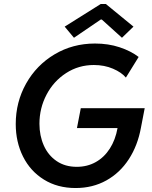

<svg xmlns="http://www.w3.org/2000/svg" viewBox="-20 -949 773 977"><path d="M60.1 -317.9Q60.1 -429.7 112.8 -523.7Q165.5 -617.7 257.8 -672.6Q350.1 -727.5 463.4 -727.5Q531.2 -727.5 588.6 -708.5Q646 -689.5 685.5 -659.2L620.6 -554.2Q598.6 -580.6 554.9 -599.4Q511.2 -618.2 457.5 -618.2Q379.9 -618.2 316.4 -577.1Q252.9 -536.1 216.8 -467.3Q180.7 -398.4 180.7 -319.3Q180.7 -258.8 202.9 -208.7Q225.1 -158.7 268.1 -129.4Q311 -100.1 370.6 -100.1Q424.3 -100.1 467.3 -124.3Q510.3 -148.4 538.8 -192.9Q567.4 -237.3 578.1 -297.4H371.6L391.1 -398.4H716.3L697.3 -299.8Q680.7 -208.5 635.5 -138.9Q590.3 -69.3 521 -30.8Q451.7 7.8 364.7 7.8Q272.5 7.8 203.4 -35.2Q134.3 -78.1 97.2 -152.3Q60.1 -226.6 60.1 -317.9ZM309.1 -813.5 492.7 -928.7H518.6L659.2 -813.5L600.6 -756.8L498 -849.6H492.7L356.4 -756.8Z"/></svg>

Font: Reddit Sans Vanilla SemiBold
Style: Italic
Weight: 600
Italic angle: -11.25°
Designer: Stephen Hutchings
Version: Version 1.013